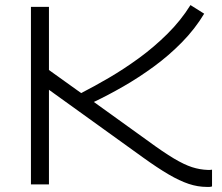

<svg xmlns="http://www.w3.org/2000/svg" viewBox="-20 -727 874 757"><path d="M796 10Q760 10 724 -2Q688 -14 644.5 -39.5Q601 -65 544 -106L173 -373V0H102V-700H173V-451L300 -360Q351 -386 410 -420.5Q469 -455 528 -498Q587 -541 640 -593.5Q693 -646 731 -707L785 -673Q749 -613 697.5 -560.5Q646 -508 586.5 -464.5Q527 -421 466 -386Q405 -351 350 -325L564 -171Q624 -127 665 -102.5Q706 -78 737 -68Q768 -58 800 -57Q803 -57 807.5 -57Q812 -57 816 -58V8Q810 10 805 10Q800 10 796 10Z"/></svg>

Font: Georama Extended Light
Style: Regular
Weight: 300
Width: 7
Designer: Jean-Baptiste Levee
Foundry: Production Type
Version: Version 1.000